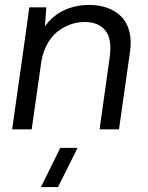

<svg xmlns="http://www.w3.org/2000/svg" viewBox="-20 -530 608 787"><path d="M345.2 -509.8Q386.2 -509.8 419.2 -498Q452.1 -486.3 475.8 -463.4Q499.5 -440.4 509.5 -403.6Q519.5 -366.7 513.2 -319.8L467.8 0H388.2L429.2 -292Q440.4 -370.1 411.9 -405Q383.3 -439.9 327.1 -439.9Q299.3 -439.9 272.7 -431.2Q246.1 -422.4 220.9 -404.5Q195.8 -386.7 176.8 -354.7Q157.7 -322.8 149.9 -280.8L109.9 0H29.8L84 -382.8L100.1 -500H169.9L164.1 -421.9Q196.3 -466.8 243.4 -488.3Q290.5 -509.8 345.2 -509.8ZM147.9 236.8 227.1 76.2H297.9L217.8 236.8Z"/></svg>

Font: Human Sans
Style: Italic
Weight: 400
Italic angle: -8°
Designer: Tim Radville
Foundry: Continuum
Version: Version 1.000;FEAKit 1.0